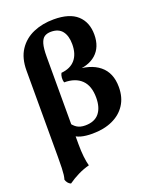

<svg xmlns="http://www.w3.org/2000/svg" viewBox="-173 -812 924 1153"><g transform="rotate(-20 289.5 -235.0)"><path d="M76.1 246.2Q64.4 241.1 57.4 232Q50.3 222.9 46.7 211.6Q50.8 197.2 52.8 181.7Q54.8 166.3 55.8 140.2Q56.8 114.2 56.8 69.3V-482.3Q56.8 -561.8 91 -613.6Q125.3 -665.4 183.6 -690.7Q242 -716 314.8 -716Q415.3 -716 464.5 -671Q513.7 -626 513.7 -547Q513.7 -467 464.5 -423.2Q415.4 -379.3 323 -379.3V-386.3Q427.9 -386.3 486.1 -339.1Q544.3 -291.9 544.3 -200.4Q544.3 -134.4 513.9 -87.7Q483.6 -41 428.6 -16Q373.7 9 300.5 9Q257.5 9 227.2 0.7Q196.8 -7.6 173.1 -27.9L185.1 -107.1Q202.6 -79.1 223.5 -65.6Q244.4 -52.2 276.7 -52.2Q336.2 -52.2 365.5 -87.8Q394.7 -123.3 394.7 -187.1Q394.7 -262.7 355.6 -300.8Q316.5 -338.9 244.9 -338.9Q240.3 -353 241.6 -369.7Q242.9 -386.4 249.5 -398.2Q308.5 -403.6 338.9 -439.6Q369.3 -475.6 369.3 -538Q369.3 -591 346 -621.3Q322.7 -651.6 273.9 -651.6Q249.1 -651.6 232.5 -641Q215.9 -630.3 207.4 -601.6Q199 -573 199 -519V40Q199 84 203 119.7Q207 155.5 214 180.1Q177.5 189.4 142.3 206.8Q107.2 224.1 76.1 246.2Z"/></g></svg>

Font: Vollkorn
Style: Regular
Weight: 400
Designer: Friedrich Althausen
Foundry: Friedrich Althausen
Version: Version 5.001